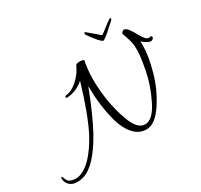

<svg xmlns="http://www.w3.org/2000/svg" viewBox="-343 -932 1353 1295"><g transform="rotate(-30 333.5 -284.0)"><path d="M816 -433Q792 -433 752 -468Q753 -453 753 -437Q753 -357 721 -242Q689 -127 624.5 -30Q560 67 493 67Q437 67 396.5 23Q356 -21 335 -92Q297 -227 297 -383Q228 -202 165 -85Q59 103 -39 133Q-64 141 -84 141Q-104 141 -119 137Q-160 123 -170 81Q-171 76 -171 72Q-171 68 -170 62Q-169 56 -164 58.5Q-159 61 -154 77Q-147 104 -119 111Q-102 116 -86 116Q-70 116 -55 111Q41 81 135 -90Q200 -215 267 -442Q212 -392 137 -387Q127 -386 126.5 -394Q126 -402 138 -404Q181 -408 227 -449Q273 -490 296 -543Q300 -556 331 -555.5Q362 -555 361 -543Q357 -532 352 -490Q347 -448 347 -407Q347 -231 402 -76Q441 33 501 33Q561 33 613 -72Q665 -177 684.5 -280Q704 -383 704 -424.5Q704 -466 700 -486.5Q696 -507 673 -574Q672 -577 680 -584.5Q688 -592 692 -593Q711 -593 727.5 -570Q744 -547 761 -516Q790 -460 815 -460L827 -463Q836 -463 838 -453Q838 -445 831 -439.5Q824 -434 816 -433ZM456 -689Q452 -696 452 -702.5Q452 -709 456.5 -709Q461 -709 466 -704.5Q471 -700 507 -670Q543 -640 550 -633Q566 -643 595 -666Q624 -689 641 -700Q658 -711 658 -703Q658 -694 651.5 -688.5Q645 -683 617 -658Q552 -597 537 -597Q515 -605 456 -689Z"/></g></svg>

Font: Allura
Style: Regular
Weight: 400
Designer: Robert E. Leuschke
Foundry: Robert E. Leuschke
Version: Version 1.004